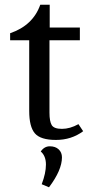

<svg xmlns="http://www.w3.org/2000/svg" viewBox="-20 -584 378 815"><path d="M333 -27Q283 10 217.5 10Q152 10 128 -18Q104 -46 104 -113V-413H23V-443Q120 -476 151 -564H191V-467H319V-413H190V-106Q190 -69 199.5 -53Q209 -37 243 -37Q277 -37 313 -57ZM157 198Q175 151 175 114.5Q175 78 153 59Q168 37 191.5 37Q215 37 229 50Q243 63 243 84Q243 138 188 211Z"/></svg>

Font: Caladea
Style: Regular
Weight: 400
Designer: Carolina Giovagnoli and Andres Torresi
Foundry: Carolina Giovagnoli and Andres Torresi
Version: Version 1.002